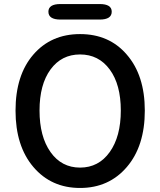

<svg xmlns="http://www.w3.org/2000/svg" viewBox="-20 -919 794 952"><path d="M608 -649Q698 -546 698 -370.5Q698 -195 609 -91Q520 13 377 13Q234 13 145.5 -91Q57 -195 57 -370.5Q57 -546 145 -648Q233 -750 377 -750Q521 -750 608 -649ZM230.5 -165Q285 -88 377 -88Q469 -88 524 -165Q579 -242 579 -371Q579 -500 524 -574.5Q469 -649 377 -649Q285 -649 230.5 -574.5Q176 -500 176 -371Q176 -242 230.5 -165ZM280 -822Q220 -822 220 -861Q220 -899 280 -899H474Q534 -899 534 -861Q534 -822 474 -822Z"/></svg>

Font: Resource Han Rounded CN Medium
Style: Regular
Weight: 500
Designer: Cyano Hao (round all glyphs); Ryoko NISHIZUKA 西塚涼子 (kana, bopomofo & ideographs); Paul D. Hunt (Latin, Greek & Cyrillic)
Foundry: Cyano Hao
Version: 0.990